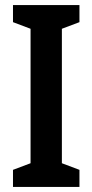

<svg xmlns="http://www.w3.org/2000/svg" viewBox="-20 -734 362 754"><path d="M292 0H31V-67L100 -93V-621L31 -647V-714H292V-647L223 -621V-93L292 -67Z"/></svg>

Font: Avrile Sans Condensed SemiBold
Style: Regular
Weight: 600
Width: 3
Designer: Monotype Design Team
Foundry: Monotype Imaging Inc.
Version: Version 2.001;September 10, 2019;FontCreator 11.5.0.2425 64-